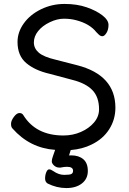

<svg xmlns="http://www.w3.org/2000/svg" viewBox="-20 -739 657 975"><path d="M260 22Q131 13 43 -87Q36 -94 36 -110Q36 -126 50.5 -145.5Q65 -165 78.5 -165Q92 -165 98 -155Q162 -51 302 -51Q350 -51 391 -69Q432 -87 457.5 -117Q483 -147 483 -184Q483 -246 449.5 -281Q416 -316 349 -333L233 -364Q158 -381 113.5 -418.5Q69 -456 69 -526Q69 -576 101 -620.5Q133 -665 188.5 -692Q244 -719 307.5 -719Q371 -719 420 -702Q469 -685 500 -661Q531 -637 531 -612.5Q531 -588 520.5 -571.5Q510 -555 500 -555Q490 -555 481 -564L469 -576Q436 -618 368 -636Q339 -644 304.5 -644Q270 -644 232.5 -626Q195 -608 173.5 -581Q152 -554 152 -523.5Q152 -493 177 -471.5Q202 -450 262 -436L371 -408Q566 -358 566 -192Q566 -132 534.5 -82.5Q503 -33 445 -5Q399 18 339 23L331 49Q326 50 331.5 50Q337 50 342 50Q380 50 403 69.5Q426 89 426 129Q426 169 396 192.5Q366 216 317 216Q268 216 222 193Q209 185 209 167.5Q209 150 215 135.5Q221 121 229.5 121Q238 121 251 130Q278 149 306 149Q334 149 342.5 144.5Q351 140 351 128Q351 108 320 108Q307 108 287 112H281Q266 112 254.5 101.5Q243 91 243 80.5Q243 70 248.5 55Q254 40 260 22Z"/></svg>

Font: ToneOZ-Pinyin-WenKai-Medium
Style: Medium
Weight: 700
Designer: Fontworks Inc.
Foundry: ToneOZ
Version: Version 0.240331